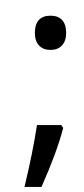

<svg xmlns="http://www.w3.org/2000/svg" viewBox="-20 -612 334 761"><path d="M180.2 -549.8Q210.9 -549.8 226.6 -532.2Q242.2 -514.6 242.2 -481.9Q242.2 -449.7 225.6 -431.9Q209 -414.1 180.2 -414.1Q150.9 -414.1 134.5 -431.9Q118.2 -449.7 118.2 -481.9Q118.2 -514.6 133.5 -532.2Q148.9 -549.8 180.2 -549.8ZM223.1 -116.2 230.5 -105Q205.6 -8.8 144.5 128.9H77.1Q109.9 -7.3 126.5 -116.2ZM135.3 -591.8Z"/></svg>

Font: Noto Sans Gujarati
Style: Regular
Weight: 400
Designer: Monotype Design team
Foundry: Monotype Imaging Inc.
Version: Version 1.02 uh